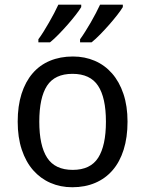

<svg xmlns="http://www.w3.org/2000/svg" viewBox="-20 -786 617 816"><path d="M522 -269Q522 -202.1 505.6 -150.1Q489.3 -98.1 458.7 -62.7Q428.2 -27.3 384.8 -8.8Q341.3 9.8 287.1 9.8Q236.8 9.8 194.3 -8.8Q151.9 -27.3 120.8 -62.7Q89.8 -98.1 72.5 -150.1Q55.2 -202.1 55.2 -269Q55.2 -335.4 71.5 -387Q87.9 -438.5 118.2 -473.9Q148.4 -509.3 192.1 -527.6Q235.8 -545.9 290 -545.9Q340.3 -545.9 382.8 -527.6Q425.3 -509.3 456.3 -473.9Q487.3 -438.5 504.6 -387Q522 -335.4 522 -269ZM147 -269Q147 -167 180.4 -115.5Q213.9 -64 289.1 -64Q364.3 -64 397.2 -115.5Q430.2 -167 430.2 -269Q430.2 -371.1 396.7 -421.6Q363.3 -472.2 288.1 -472.2Q212.9 -472.2 179.9 -421.6Q147 -371.1 147 -269ZM143.1 -619.1Q153.8 -633.3 165.3 -651.9Q176.8 -670.4 188.2 -690.2Q199.7 -710 210 -729.7Q220.2 -749.5 228 -766.1H325.2V-755.9Q317.4 -742.7 302 -722.9Q286.6 -703.1 267.8 -681.6Q249 -660.2 229.2 -639.9Q209.5 -619.6 192.4 -606H143.1ZM320.3 -619.1Q330.6 -633.3 342.3 -651.9Q354 -670.4 365.5 -690.2Q377 -710 387.2 -729.7Q397.5 -749.5 405.3 -766.1H502V-755.9Q494.1 -742.7 478.8 -722.9Q463.4 -703.1 444.6 -681.6Q425.8 -660.2 406 -639.9Q386.2 -619.6 369.1 -606H320.3Z"/></svg>

Font: WenQuanYi Micro Hei
Style: Regular
Weight: 400
Foundry: Ascender Corporation
Version: Version 0.2.0-beta